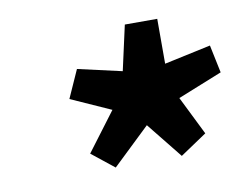

<svg xmlns="http://www.w3.org/2000/svg" viewBox="-48 -774 577 455"><g transform="rotate(-10 240.5 -547.0)"><path d="M287 -468 356 -382 420 -425 374 -518 481 -561 467 -628 355 -604V-712H277L253 -604L147 -628L117 -561L213 -518L143 -425L197 -382Z"/></g></svg>

Font: Falling Sky
Style: MedObl
Weight: 500
Designer: Paul D. Hunt
Foundry: Adobe Systems Incorporated
Version: Version 1.02